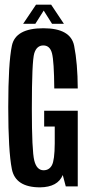

<svg xmlns="http://www.w3.org/2000/svg" viewBox="-20 -802 380 826"><path d="M152.5 4Q228.5 3 250 -49L263 0H314.5V-325.5H170V-257.5H215.5V-185.5Q215 -112.5 203.2 -91Q191.5 -69.5 167.5 -69.5Q138 -69.5 127.5 -111.2Q117 -153 117 -334Q117 -539.5 127.5 -573Q138 -606.5 166.5 -606.5Q195 -606.5 203.8 -572.2Q212.5 -538 213.5 -421.5H314.5Q314 -529.5 299 -605Q284 -680.5 166.5 -680.5Q47 -680.5 31.2 -605.8Q15.5 -531 15.5 -340.5Q15.5 -153 31 -74.5Q46.5 4 152.5 4ZM79.5 -699.5H132L168 -756.5L204 -699.5H255L200 -782H135Z"/></svg>

Font: Anybody ExtraCondensed Medium
Style: Regular
Weight: 500
Width: 2
Version: Version 1.113;gftools[0.9.25]